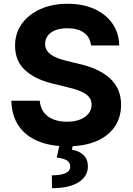

<svg xmlns="http://www.w3.org/2000/svg" viewBox="-20 -757 695 1007"><path d="M333 10.4Q244.9 10.4 179.7 -16.6Q114.6 -43.5 78.1 -96.7Q41.7 -149.9 39.6 -228.5H188.5Q191.2 -192.2 209.8 -167.7Q228.4 -143.2 259.7 -130.9Q291 -118.6 331.2 -118.6Q370.4 -118.6 399.4 -129.9Q428.4 -141.2 444.4 -161.5Q460.4 -181.7 460.4 -208.6Q460.4 -233 445.8 -249.5Q431.3 -265.9 403.8 -277.7Q376.3 -289.6 336.5 -298.8L257 -318.4Q165.1 -340.4 112.1 -388.4Q59 -436.4 59 -517.2Q59 -583.2 94.7 -632.7Q130.5 -682.1 192.7 -709.7Q255 -737.3 334.6 -737.3Q415.7 -737.3 476.1 -709.5Q536.5 -681.7 570.4 -632.4Q604.2 -583 605.3 -518.4H457.2Q453.2 -561.2 420.9 -585Q388.7 -608.8 333.4 -608.8Q296.1 -608.8 269.9 -598.3Q243.8 -587.8 230.2 -569.2Q216.6 -550.7 216.6 -527Q216.6 -507.3 225.6 -493.1Q234.7 -478.8 250.5 -468.4Q266.3 -457.9 287.1 -450.4Q307.9 -442.9 331.4 -437.3L396.5 -421.5Q443.8 -410.7 483.7 -392.9Q523.6 -375 553.2 -349.2Q582.7 -323.3 598.9 -288.3Q615 -253.2 615 -207.8Q615 -141.3 581.5 -92.2Q547.9 -43.2 485 -16.4Q422 10.4 333 10.4ZM293.4 -2.9H363.3L357.4 28.3Q393.8 33.9 417.2 55.6Q440.7 77.2 441 114.6Q441.3 167.6 391.9 198.9Q342.5 230.2 252.9 229.9L251.8 162.5Q296.7 162.7 322.2 151.8Q347.7 140.8 348.2 118.2Q349.1 96.4 331.8 85Q314.6 73.6 277.5 69.3Z"/></svg>

Font: Inter V
Style: 
Weight: 400
Designer: Rasmus Andersson
Foundry: rsms
Version: Version 4.000;git-a3f224843